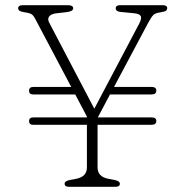

<svg xmlns="http://www.w3.org/2000/svg" viewBox="-20 -720 714 740"><path d="M92 -253.5Q92 -267.5 109 -267.5H315V-270.5L270 -356H107.5Q92 -356 92 -370.5Q92 -385 109 -385H254.5L117 -645Q110.5 -658 104.2 -663.2Q98 -668.5 87 -670.5L73 -673Q58.5 -675.5 54.2 -679.2Q50 -683 50 -688Q50 -700 67 -700H242Q262 -700 262 -688Q262 -676 235 -673L199.5 -669Q178 -667 170 -657.2Q162 -647.5 169.5 -633L343.5 -301L372.5 -356H372L373 -357L516 -628Q527 -648.5 522.5 -657.8Q518 -667 496 -669L445 -674Q426 -675.5 426 -688Q426 -700 443 -700H607.5Q624.5 -700 624.5 -688Q624.5 -683.5 620.8 -679.5Q617 -675.5 601.5 -673L595.5 -672Q578.5 -669.5 571 -662.2Q563.5 -655 549.5 -629L419.5 -385H564Q582.5 -385 582.5 -370.5Q582.5 -356 564 -356H404L357 -267.5H564Q582.5 -267.5 582.5 -254Q582.5 -239 564 -239H356V-75Q356 -39 397 -31L423 -26Q442 -22 442 -12Q442 0 425 0H246Q229 0 229 -12Q229 -22 248 -26L274 -31Q315 -39 315 -75V-239H107.5Q92 -239 92 -253.5Z"/></svg>

Font: Fraunces 9pt S100 Thin
Style: Regular
Weight: 100
Version: Version 1.000; ttfautohint (v1.8.3)